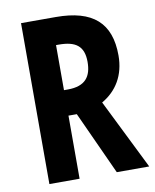

<svg xmlns="http://www.w3.org/2000/svg" viewBox="-81 -777 679 839"><g transform="rotate(-10 258.5 -357.0)"><path d="M224 -714H70V0H204V-280H241L369 0H513L359 -311C425 -349 465 -413 465 -501C465 -645 389 -714 224 -714ZM216 -593C290 -593 327 -568 327 -497C327 -433 300 -393 221 -393H204V-593Z"/></g></svg>

Font: Noto Sans Gurmukhi UI ExtraCondensed
Style: Bold
Weight: 700
Width: 2
Designer: Jelle Bosma - Monotype Design Team
Foundry: Monotype Imaging Inc.
Version: Version 2.004